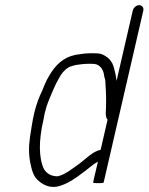

<svg xmlns="http://www.w3.org/2000/svg" viewBox="-20 -712 577 746"><path d="M405.8 -103 360.4 -84 342.4 -6C340.9 0.4 381.7 1.5 382.7 -3ZM383.4 -6 536.9 -671C539.5 -682.4 531.8 -692 520.8 -692C509.7 -692 498.5 -682.4 495.9 -671L432.9 -398C430.9 -408.2 430.5 -417.9 427.8 -428C421.2 -458.8 415.6 -477.5 390 -494C374.3 -503.5 367 -505 345.6 -505H329.6C309.5 -505 291 -501.2 273.2 -499C224.8 -488.8 196.4 -459.7 171.7 -419L161.6 -401C154.7 -387.4 150.6 -375 144.1 -360C131.9 -335.8 119.7 -302 112.8 -272C105.7 -241.1 101.2 -209.3 96.6 -180L93.2 -148C91.9 -124.8 93.3 -104.7 96.6 -85C102.6 -54.9 108.8 -24.5 131.8 -8C146.2 5 171.8 18.8 202 13C242.7 4.4 277.6 -22.9 308.6 -46C325.7 -58.8 342.8 -74.7 360.4 -84L341.7 -3C340.7 1.5 381.9 0.4 383.4 -6ZM398 -247 371 -130C345.6 -124 328.7 -108.6 309.5 -93L288.5 -76C264.1 -59.5 235.6 -34.4 204.2 -27C176 -27 161 -39.3 150.7 -55C129.7 -99.8 130.7 -167.6 148.1 -243C149.7 -253 151.6 -262.7 153.8 -272C155.8 -280.7 158.2 -289.7 161 -299L171.5 -327C183.6 -354.1 193.5 -381.9 207.5 -405L216 -420C224.5 -433.6 242.6 -451.9 259 -455L272 -459C287.1 -461.1 303.5 -464 320.1 -464H336.1C341.5 -464 346 -463.7 349.9 -463C352.6 -463 356.8 -461.3 362.7 -458C379.1 -446.6 382.8 -432.5 385.9 -411C387.6 -407 388.7 -403 389.1 -399C390.7 -370.2 393.1 -340.3 392.1 -308C393.2 -288.3 386 -258.8 398 -247Z"/></svg>

Font: HoneyBee
Style: SeLitIt
Weight: 300
Foundry: Cannot Into Space Fonts
Version: Version 0.89